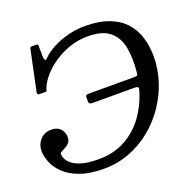

<svg xmlns="http://www.w3.org/2000/svg" viewBox="-133 -901 1074 1051"><g transform="rotate(-20 404.0 -375.0)"><path d="M10 -199Q10 -235 34.2 -262.5Q58.5 -290 99 -290Q134.5 -290 152.8 -270Q171 -250 171 -222Q171 -201 161 -189.2Q151 -177.5 137.5 -170.8Q124 -164 114 -158.5Q104 -153 104 -144.5Q104 -134.5 111 -118.5Q118 -102.5 137.2 -86.5Q156.5 -70.5 193.2 -59.8Q230 -49 289.5 -49Q378.5 -49 445.8 -86Q513 -123 558.5 -186.2Q604 -249.5 627 -328.5Q631 -341 626.5 -345.5Q622 -350 607 -350H361.5Q341.5 -350 341.5 -366V-391Q341.5 -399 346 -402Q350.5 -405 364.5 -405H625Q640 -405 643 -408Q646 -411 647.5 -425Q655.5 -505 644 -567.5Q632.5 -630 589.8 -666Q547 -702 459.5 -702Q408 -702 359 -685.8Q310 -669.5 268 -642Q226 -614.5 195.8 -580.2Q165.5 -546 151.5 -509.5Q148.5 -502 149 -498.5Q149.5 -495 139.5 -495H109Q100.5 -495 97.5 -497.5Q94.5 -500 94.5 -508L144.5 -745.5Q144.5 -755 154.5 -755H181.5Q188.5 -755 189.5 -753.2Q190.5 -751.5 192 -746L193 -674.5Q197 -660.5 201 -659.5Q205 -658.5 212.5 -666.5Q238 -693 278.8 -714.2Q319.5 -735.5 368 -747.8Q416.5 -760 464.5 -760Q550 -760 607.8 -737.2Q665.5 -714.5 700 -674.8Q734.5 -635 749.5 -583.8Q764.5 -532.5 764.5 -475Q764.5 -402 741.5 -331.5Q718.5 -261 676.5 -199.2Q634.5 -137.5 576.8 -90.5Q519 -43.5 448.8 -16.8Q378.5 10 299.5 10Q216.5 10 160.5 -10.8Q104.5 -31.5 71.5 -63.8Q38.5 -96 24.2 -132.2Q10 -168.5 10 -199Z"/></g></svg>

Font: Besley
Style: Italic
Weight: 400
Italic angle: -13°
Designer: Owen Earl
Foundry: indestructible type*
Version: Version 4.000; ttfautohint (v1.8.4.7-5d5b)